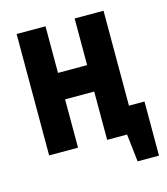

<svg xmlns="http://www.w3.org/2000/svg" viewBox="-96 -575 664 764"><g transform="rotate(-15 236.0 -193.0)"><path d="M282 -199H162V0H43V-500H162V-308H282V-500H401V-109H465V114H377L364 0H282Z"/></g></svg>

Font: PT Sans Narrow
Style: Bold
Weight: 700
Width: 3
Designer: A.Korolkova, O.Umpeleva, V.Yefimov
Foundry: ParaType Ltd
Version: Version 2.003W OFL